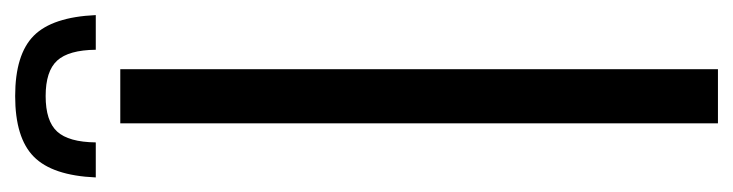

<svg xmlns="http://www.w3.org/2000/svg" viewBox="-402 -599 981 257"><g transform="rotate(-90 88.5 -470.5)"><path d="M51.9 0V-800H124.4V0ZM88.4 -940.7Q144.1 -940.7 169.2 -915.8Q194.2 -890.9 196.8 -832.8H150.4Q150 -869.1 135.9 -884.5Q121.8 -899.9 88.4 -899.9Q55 -899.9 40.9 -884.5Q26.8 -869.1 26.4 -832.8H-20.5Q-18 -890.9 7.3 -915.8Q32.5 -940.7 88.4 -940.7Z"/></g></svg>

Font: Big Shoulders Stencil Thin
Style: Regular
Weight: 100
Designer: Patric King
Foundry: XO Type Co
Version: Version 2.001